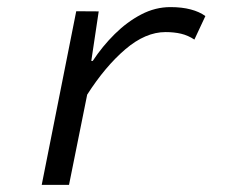

<svg xmlns="http://www.w3.org/2000/svg" viewBox="-20 -518 640 538"><path d="M96.9 0 193.6 -486.5 256.6 -486.1 235.8 -347.2H239.8Q267 -388.5 301.6 -422.7Q336.2 -456.9 375.7 -477.5Q415.1 -498.1 457.5 -498.1Q489.8 -498.1 514.2 -491.6Q538.7 -485.2 555.5 -473L524.7 -407.1Q506.8 -418.9 487.4 -423.5Q467.9 -428.1 443.8 -428.1Q387.7 -428.1 331.2 -379.9Q274.8 -331.7 224.3 -252.8L173.4 0Z"/></svg>

Font: SourceCodeVF
Style: Italic
Weight: 200
Italic angle: -11°
Monospace: yes
Designer: Paul D. Hunt, Teo Tuominen
Foundry: Adobe
Version: Version 1.026;hotconv 1.1.0;makeotfexe 2.6.0